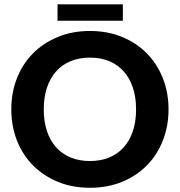

<svg xmlns="http://www.w3.org/2000/svg" viewBox="-20 -880 851 908"><path d="M33.5 0ZM777 -363Q777 -283.5 750.2 -215.5Q723.5 -147.5 674.8 -98Q626 -48.5 557.5 -20.2Q489 8 405.5 8Q322 8 253.5 -20.2Q185 -48.5 136 -98Q87 -147.5 60.2 -215.5Q33.5 -283.5 33.5 -363Q33.5 -442.5 60.2 -510.2Q87 -578 136 -627.5Q185 -677 253.5 -705.2Q322 -733.5 405.5 -733.5Q489 -733.5 557.5 -705.2Q626 -677 674.8 -627.2Q723.5 -577.5 750.2 -509.8Q777 -442 777 -363ZM623.5 -363Q623.5 -420 608.5 -465.2Q593.5 -510.5 565.2 -542.2Q537 -574 496.8 -590.8Q456.5 -607.5 405.5 -607.5Q354.5 -607.5 314 -590.8Q273.5 -574 245.2 -542.2Q217 -510.5 202 -465.2Q187 -420 187 -363Q187 -305.5 202 -260.2Q217 -215 245.2 -183.5Q273.5 -152 314 -135.2Q354.5 -118.5 405.5 -118.5Q456.5 -118.5 496.8 -135.2Q537 -152 565.2 -183.5Q593.5 -215 608.5 -260.2Q623.5 -305.5 623.5 -363ZM252 -859.5H561V-782H252Z"/></svg>

Font: Lato Heavy
Style: Regular
Weight: 800
Designer: Lukasz Dziedzic
Foundry: tyPoland Lukasz Dziedzic
Version: Version 2.007; 2014-02-27